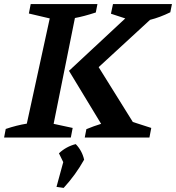

<svg xmlns="http://www.w3.org/2000/svg" viewBox="-41 -672 860 938"><path d="M-21 0 -13 -42Q40 -60 90 -68L202 -582L100 -606L109 -652H435L427 -611Q396 -601 371.5 -594.5Q347 -588 325 -584L221 -67L314 -47L305 0ZM373 0 381 -41Q417 -56 453 -67L296 -326L571 -582L501 -605L511 -652H799L791 -612Q740 -587 692 -575L441 -344L608 -76L698 -47L689 0ZM235 241 268 120 247 77Q282 44 329 32Q360 64 370 108Q328 183 270 246Z"/></svg>

Font: Piazzolla SemiBold
Style: Italic
Weight: 600
Italic angle: -11.3°
Designer: Juan Pablo del Peral
Foundry: Huerta Tipografica
Version: Version 1.330